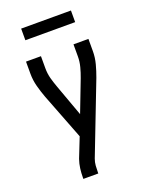

<svg xmlns="http://www.w3.org/2000/svg" viewBox="-168 -788 836 1087"><g transform="rotate(-20 250.0 -245.0)"><path d="M140 215V208Q140 180 143.5 153Q147 126 156 100L203 -19L95 -298Q82 -333 72 -370.5Q62 -408 62 -447V-520H152V-447Q152 -431 154 -415.5Q156 -400 160 -385Q164 -370 169 -355Q174 -340 179 -326L248 -136L321 -326Q332 -355 340 -385.5Q348 -416 348 -447V-520H438V-447Q438 -408 428 -370.5Q418 -333 405 -298L240 129Q233 148 231.5 168Q230 188 230 208V215ZM100 -635V-705H400V-635Z"/></g></svg>

Font: Iosevka Term Curly Medium
Style: Regular
Weight: 500
Designer: Belleve Invis
Foundry: Belleve Invis
Version: Version 32.3.0